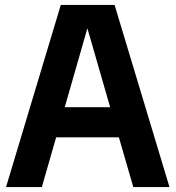

<svg xmlns="http://www.w3.org/2000/svg" viewBox="-20 -760 713 780"><path d="M4.5 0 227 -740H445.5L668.5 0H521.5L463 -202H208L150 0ZM243 -324.5H427.5L335 -645Z"/></svg>

Font: Encode Sans Semi Condensed
Style: Bold
Weight: 700
Width: 4
Designer: Multiple Designers
Foundry: Impallari Type
Version: Version 3.000; ttfautohint (v1.8.3) -l 8 -r 50 -G 200 -x 14 